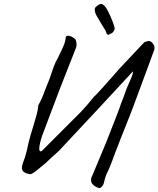

<svg xmlns="http://www.w3.org/2000/svg" viewBox="-20 -883 811 983"><path d="M771 -638Q771 -630 769 -626L743 -555Q640 -275 637 -272Q623 -237 595 -166Q567 -95 552 -53Q542 -26 531 -3Q520 16 512 53Q509 65 500 74Q491 83 484 79Q446 65 446 38Q446 31 447 28Q448 28 486 -64L524 -155Q598 -342 599 -351Q604 -362 609 -376.5Q614 -391 617 -398Q630 -437 638 -452Q647 -471 654 -488.5Q661 -506 661 -518Q601 -453 470.5 -312.5Q340 -172 280 -109Q273 -103 241 -74Q214 -47 199 -36Q193 -31 168.5 -11Q144 9 134 9Q111 5 101.5 -3Q92 -11 92 -24Q92 -35 99 -53.5Q106 -72 108 -78Q122 -126 124 -143Q132 -179 154 -249Q156 -257 165 -287Q174 -317 176 -344Q194 -375 210 -420L227 -463Q234 -478 244 -510Q256 -546 264 -563Q273 -580 275 -584Q293 -620 304 -645Q315 -670 316 -688Q316 -700 328 -700Q339 -700 353 -691.5Q367 -683 368 -678Q372 -664 372 -655Q372 -647 369 -638L286 -427L195 -186Q181 -142 181 -122Q181 -103 194 -110L396 -312Q429 -347 461 -388Q468 -391 549 -483L592 -532L719 -667L738 -673Q749 -675 760 -663.5Q771 -652 771 -638ZM534 -705Q530 -705 527 -710Q524 -715 520 -727Q518 -730 502 -756Q484 -785 474.5 -802.5Q465 -820 465 -833Q465 -841 468 -845Q488 -863 497 -863Q505 -863 510 -857Q519 -852 532.5 -826.5Q546 -801 556.5 -773Q567 -745 567 -737Q568 -732 561.5 -722.5Q555 -713 547 -711Q538 -705 534 -705Z"/></svg>

Font: Caveat
Style: Regular
Weight: 400
Designer: Pablo Impallari
Foundry: Pablo Impallari
Version: Version 1.500; ttfautohint (v1.6)